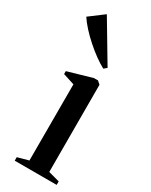

<svg xmlns="http://www.w3.org/2000/svg" viewBox="-233 -836 691 880"><g transform="rotate(30 113.0 -396.0)"><path d="M20 0V-18.5L78 -34.5V-437.5L17.5 -457V-472.5L145.5 -509.5H166.5L182.5 -495.5L183 -34.5L242 -18.5V0ZM160 -568.5Q137.5 -580.5 111.2 -599.5Q85 -618.5 58.8 -641.8Q32.5 -665 10.5 -689.2Q-11.5 -713.5 -26 -735.5L50 -792.5L176 -581L161 -568.5Z"/></g></svg>

Font: Merriweather 144pt Medium
Style: Regular
Weight: 500
Version: Version 2.100